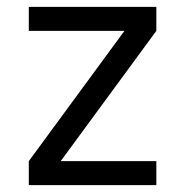

<svg xmlns="http://www.w3.org/2000/svg" viewBox="-20 -540 540 560"><path d="M64 0V-70L343 -450H64V-520H436V-450L157 -70H436V0Z"/></svg>

Font: Iosevka Term SS14
Style: Regular
Weight: 400
Monospace: yes
Designer: Belleve Invis
Foundry: Belleve Invis
Version: Version 24.1.1; ttfautohint (v1.8.4)